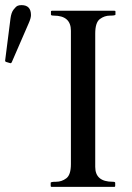

<svg xmlns="http://www.w3.org/2000/svg" viewBox="-43 -730 516 750"><path d="M234 -610Q234 -669 167 -669Q156 -669 156 -673V-685Q156 -688 160 -688H404Q408 -688 408 -685V-673Q408 -669 386.5 -669Q365 -669 347 -655.5Q329 -642 329 -599V-78Q329 -20 397 -20Q407 -20 407 -16V-4Q407 0 403 0H159Q155 0 155 -4V-16Q155 -20 176.5 -20Q198 -20 216 -33.5Q234 -47 234 -89ZM41 -710Q78 -710 78 -671Q78 -659 69 -639L3 -487Q1 -483 -2 -483L-19 -488Q-23 -489 -23 -493L-2 -658Q1 -681 10 -692.5Q19 -704 25 -707Q31 -710 41 -710Z"/></svg>

Font: Cardo
Style: Regular
Weight: 400
Designer: David J. Perry
Foundry: David J. Perry
Version: Version 1.0451